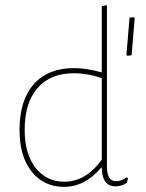

<svg xmlns="http://www.w3.org/2000/svg" viewBox="-20 -722 567 747"><path d="M396 -702V-75Q396 -17 431 -17Q454 -17 472 -32L478 -29L474 -11Q454 3 430 3Q377 3 376 -69H373Q310 5 229 5Q151 5 103.5 -54Q56 -113 56 -217Q56 -332 111.5 -394.5Q167 -457 268 -457Q319 -457 376 -440V-698ZM501 -655 504 -651 492 -507 475 -505 472 -509 484 -653ZM268 -437Q176 -437 126 -379.5Q76 -322 76 -217Q76 -123 118.5 -69Q161 -15 230 -15Q314 -15 376 -101V-418Q321 -437 268 -437Z"/></svg>

Font: Alegreya Sans SC Thin
Style: Regular
Weight: 100
Designer: Juan Pablo del Peral
Foundry: Huerta Tipografica
Version: Version 2.007